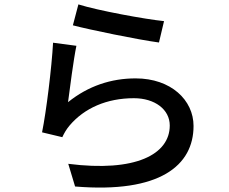

<svg xmlns="http://www.w3.org/2000/svg" viewBox="-20 -810 1040 872"><path d="M311 -695C387 -675 605 -630 702 -617L725 -714C638 -723 425 -762 336 -790ZM327 -602 221 -616C215 -504 190 -302 171 -209L263 -187C271 -204 280 -221 296 -240C363 -319 465 -364 588 -364C683 -364 751 -313 751 -240C751 -109 596 -27 290 -66L321 37C707 69 859 -59 859 -238C859 -355 757 -454 596 -454C485 -454 381 -420 289 -346C297 -407 314 -540 327 -602Z"/></svg>

Font: Genne Gothic Medium
Style: Regular
Weight: 500
Designer: Ryoko NISHIZUKA (kana & ideographs); Paul D. Hunt (Latin, Greek & Cyrillic); Wenlong ZHANG (bopomofo); Sandoll Communica
Foundry: Adobe Systems Incorporated
Version: Version 1.004;PS 1.004;hotconv 16.6.51;makeotf.lib2.5.65220